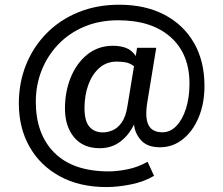

<svg xmlns="http://www.w3.org/2000/svg" viewBox="-20 -693 932 801"><path d="M631.8 -493.7 594.7 -267.1Q584 -202.1 599.4 -171.6Q614.7 -141.1 657.7 -141.1Q690.4 -141.1 715.8 -167.5Q741.2 -193.8 755.9 -240Q770.5 -286.1 770.5 -344.2Q770.5 -468.3 691.7 -538.3Q612.8 -608.4 472.7 -608.4Q395 -608.4 331.8 -581.8Q268.6 -555.2 223.4 -508.1Q178.2 -460.9 153.8 -399.7Q129.4 -338.4 129.4 -268.6Q129.4 -133.3 207 -55.7Q284.7 22 434.1 22Q468.8 22 512.5 13.2Q556.2 4.4 595.7 -18.1L622.6 40.5Q581.1 65.4 526.1 76.4Q471.2 87.4 423.8 87.4Q312 87.4 230 42.7Q147.9 -2 103.3 -80.6Q58.6 -159.2 58.6 -261.7Q58.6 -347.7 88.4 -422.1Q118.2 -496.6 173.6 -553.2Q229 -609.9 306.2 -641.6Q383.3 -673.3 477.5 -673.3Q585.9 -673.3 665.8 -631.6Q745.6 -589.8 789.3 -513.9Q833 -438 833 -334.5Q833 -261.2 808.8 -203.4Q784.7 -145.5 742.7 -112.1Q700.7 -78.6 647.5 -78.6Q594.7 -78.6 568.6 -107.7Q542.5 -136.7 539.1 -173.8Q517.6 -128.9 481.4 -101.8Q445.3 -74.7 396 -74.7Q326.7 -74.7 288.8 -120.6Q251 -166.5 251 -240.7Q251 -310.1 274.9 -369.4Q298.8 -428.7 344 -465.3Q389.2 -502 451.7 -502Q481.4 -502 505.4 -493.2Q529.3 -484.4 546.4 -459.5L551.8 -493.7ZM332.5 -242.7Q332.5 -188 353 -164.3Q373.5 -140.6 409.2 -140.6Q429.2 -140.6 450.2 -149.7Q471.2 -158.7 487.8 -182.1Q504.4 -205.6 511.2 -247.6L539.1 -417Q520 -430.7 502 -433.3Q483.9 -436 466.8 -436Q424.3 -436 394.3 -409.4Q364.3 -382.8 348.4 -338.9Q332.5 -294.9 332.5 -242.7Z"/></svg>

Font: Metrophobic
Style: Regular
Weight: 400
Designer: Vernon Adams
Foundry: Vernon Adams
Version: Version 3.200; ttfautohint (v1.8.4.7-5d5b);gftools[0.9.23]